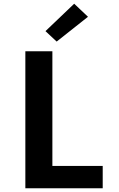

<svg xmlns="http://www.w3.org/2000/svg" viewBox="-20 -1010 640 1030"><path d="M116 0V-735H261V-120H531V0ZM284 -787 224 -843 378 -990 452 -920Z"/></svg>

Font: Iosevka SS04 Heavy Extended
Style: Regular
Weight: 900
Width: 7
Monospace: yes
Designer: Belleve Invis
Foundry: Belleve Invis
Version: Version 19.0.0; ttfautohint (v1.8.4)